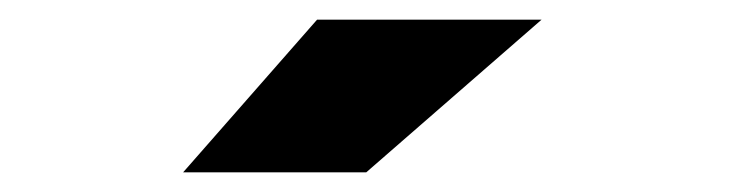

<svg xmlns="http://www.w3.org/2000/svg" viewBox="-20 -681 745 195"><path d="M166 -506 302 -661H530L352 -506Z"/></svg>

Font: Sarpanch Black
Style: Regular
Weight: 900
Designer: Manushi Parikh (Devanagari and Latin), Jyotish Sonowal (Devanagari)
Foundry: Indian Type Foundry
Version: Version 2.004;PS 1.0;hotconv 1.0.78;makeotf.lib2.5.61930; tt